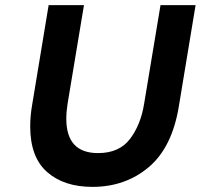

<svg xmlns="http://www.w3.org/2000/svg" viewBox="-20 -720 784 750"><path d="M98 -226Q98 -266 105 -307L170 -700H308L244 -315Q239 -283 239 -256Q239 -122 363 -122Q446 -122 488 -177.5Q530 -233 543 -315L607 -700H744L679 -307Q653 -145 561.5 -67.5Q470 10 341 10Q230 10 164 -48Q98 -106 98 -226Z"/></svg>

Font: Be Vietnam
Style: Bold Italic
Weight: 700
Italic angle: -9.66701°
Designer: Gabriel Lam
Foundry: TypeRant
Version: Version 3.000